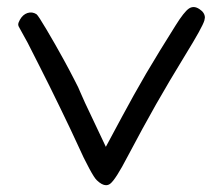

<svg xmlns="http://www.w3.org/2000/svg" viewBox="-20 -530 640 550"><path d="M257.3 -13.7Q250 -20.5 235.4 -47.9Q220.7 -74.7 201.7 -117.2Q184.6 -154.8 153.3 -219.2Q122.1 -283.7 93.3 -340.3Q73.7 -378.9 59.1 -407.7Q43.9 -436 38.1 -445.8Q32.2 -455.1 32.2 -459.5Q32.2 -460 32.2 -460Q32.2 -464.8 37.1 -473.6Q45.4 -488.3 58.6 -492.7Q72.3 -497.1 84.5 -489.3Q89.4 -485.8 113.3 -445.3Q137.7 -404.3 162.6 -358.9Q179.2 -328.6 192.4 -302.7Q206.1 -276.9 210.4 -265.1Q212.4 -259.8 223.6 -235.4Q235.4 -210.4 249.5 -180.7Q260.7 -157.2 283.2 -109.4Q298.8 -138.2 329.6 -195.8Q362.8 -257.8 398.9 -319.8Q435.5 -381.8 482.9 -457Q507.3 -496.1 521 -505.4Q527.3 -509.8 534.7 -509.8Q542.5 -509.8 551.3 -503.9Q566.9 -493.7 566.9 -479.5Q566.4 -475.6 565.4 -471.2Q559.6 -451.7 511.7 -374Q463.9 -295.9 427.2 -231.4Q390.6 -167 345.7 -82Q311 -15.1 295.4 -3.4Q290 0.5 283.7 0.5Q272 0.5 257.3 -13.7Z"/></svg>

Font: Casuwalt
Style: Regular
Weight: 400
Designer: Walter E Stewart
Version: 0.1